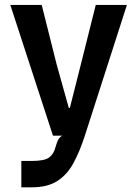

<svg xmlns="http://www.w3.org/2000/svg" viewBox="-20 -566 564 801"><path d="M69 215.5V105.5H112Q166 105.5 185.2 90.8Q204.5 76 211.5 48Q217.5 26 224 15.2Q230.5 4.5 240 0H201L23 -545.5H154L216.5 -296.5L267 -116H271.5L317 -296L379.5 -545.5H509.5L334 0Q312.5 66.5 286.2 114.8Q260 163 219 189.2Q178 215.5 112 215.5Z"/></svg>

Font: Spline Sans Medium
Style: Regular
Weight: 500
Designer: Eben Sorkin, Mirko Velimirovic
Foundry: Sorkin Type
Version: Version 1.000; ttfautohint (v1.8.3)